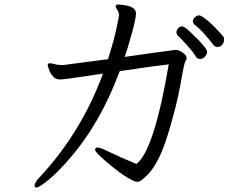

<svg xmlns="http://www.w3.org/2000/svg" viewBox="-20 -771 1040 850"><path d="M532 -519Q655 -537 755 -550H759Q773 -550 789.5 -537.5Q806 -525 806 -515.5Q806 -506 800.5 -498.5Q795 -491 779.5 -400.5Q764 -310 723 -175Q682 -40 625 11Q615 20 606 27Q597 34 586.5 34Q576 34 543 14.5Q510 -5 455.5 -51Q401 -97 401 -107.5Q401 -118 412.5 -118Q424 -118 464.5 -98Q505 -78 584 -45Q662 -104 727 -486Q685 -482 510 -456Q425 -227 291 -72Q235 -7 194 26Q153 59 143 59Q133 59 133 52Q133 36 157 12Q340 -185 436 -445Q264 -419 245 -419Q226 -419 213 -434.5Q200 -450 196 -466L191 -481Q191 -490 199 -491H203Q209 -491 230 -485Q246 -483 260 -483L458 -509Q484 -590 495.5 -644.5Q507 -699 507 -704Q507 -709 504.5 -716.5Q502 -724 497 -731Q492 -738 492 -743Q492 -751 502.5 -751Q513 -751 531 -748Q582 -741 582 -711Q582 -691 564.5 -626.5Q547 -562 532 -519ZM972 -597Q972 -576 956 -566Q950 -563 940.5 -563Q931 -563 921 -577Q911 -591 887 -618Q863 -645 840 -663Q834 -669 834 -677.5Q834 -686 843 -694.5Q852 -703 861.5 -703Q871 -703 899 -680Q927 -657 968 -610Q972 -605 972 -597ZM848 -519Q835 -541 806.5 -572.5Q778 -604 769.5 -611.5Q761 -619 761 -628Q761 -637 768.5 -645.5Q776 -654 784 -654Q792 -654 800.5 -648Q809 -642 825 -627Q841 -612 857.5 -595Q874 -578 885.5 -563.5Q897 -549 897 -540.5Q897 -532 888 -521Q879 -510 866.5 -510Q854 -510 848 -519Z"/></svg>

Font: LXGW Bright TC
Style: Regular
Weight: 400
Designer: Christian Thalmann (Catharsis Fonts)
Foundry: LXGW / Christian Thalmann (Catharsis Fonts) / Fontworks Inc.
Version: Version 5.501